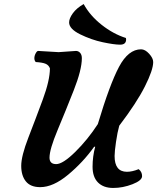

<svg xmlns="http://www.w3.org/2000/svg" viewBox="-20 -913 778 950"><path d="M394 -893Q425 -836 482.5 -790.5Q540 -745 603 -725Q604 -723 604 -718Q604 -692 574.5 -692Q545 -692 488.5 -704Q432 -716 377 -743Q322 -770 322 -802Q322 -822 340.5 -847.5Q359 -873 394 -893ZM270 -655 356 -661Q368 -661 376.5 -651.5Q385 -642 385 -625Q385 -568 345 -466.5Q305 -365 265 -269.5Q225 -174 225 -133Q225 -101 258 -101Q291 -101 352.5 -161.5Q414 -222 464 -299Q523 -496 569 -582.5Q615 -669 678 -669Q698 -669 718 -647Q738 -625 738 -606Q738 -567 697 -485.5Q656 -404 570 -291Q561 -259 554 -211Q547 -163 547 -141Q547 -63 608 -63Q634 -63 666 -76Q683 -63 683 -41.5Q683 -20 635.5 -1.5Q588 17 540 17Q492 17 465 -10Q438 -37 438 -88Q438 -139 451 -187H446Q391 -110 317 -48.5Q243 13 179 13Q131 13 108 -15.5Q85 -44 85 -92.5Q85 -141 120.5 -232.5Q156 -324 191.5 -420Q227 -516 227 -575Q221 -591 205.5 -597.5Q190 -604 157 -606Q150 -613 150 -625Q150 -637 156.5 -649Q163 -661 169 -661Z"/></svg>

Font: Clara
Style: Regular
Weight: 400
Designer: Proyecto DEMO
Foundry: Proyecto DEMO
Version: Version 1.002